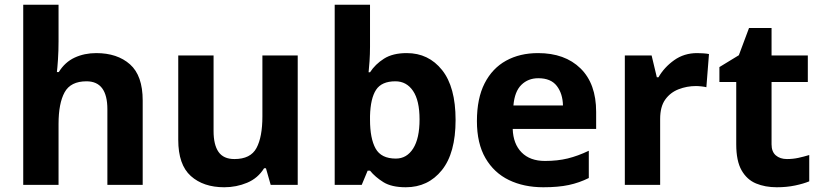

<svg xmlns="http://www.w3.org/2000/svg" viewBox="-20 -780 3466 810"><path d="M227 -605Q227 -565 224.5 -528Q222 -491 220 -476H228Q254 -518 295 -537Q336 -556 386 -556Q475 -556 528.5 -508.5Q582 -461 582 -356V0H433V-319Q433 -437 345 -437Q278 -437 252.5 -390.5Q227 -344 227 -257V0H78V-760H227Z M1236 -546V0H1122L1102 -70H1094Q1068 -28 1022.5 -9Q977 10 926 10Q838 10 785 -37.5Q732 -85 732 -190V-546H881V-227Q881 -169 902 -139Q923 -109 969 -109Q1037 -109 1062 -155.5Q1087 -202 1087 -289V-546Z M1541 -583Q1541 -552 1539 -522Q1537 -492 1535 -475H1541Q1563 -509 1600 -532.5Q1637 -556 1696 -556Q1788 -556 1845 -484.5Q1902 -413 1902 -274Q1902 -134 1844 -62Q1786 10 1692 10Q1632 10 1597.5 -11.5Q1563 -33 1541 -60H1531L1506 0H1392V-760H1541ZM1648 -437Q1590 -437 1566.5 -401Q1543 -365 1541 -291V-275Q1541 -196 1564.5 -153.5Q1588 -111 1650 -111Q1696 -111 1723 -153.5Q1750 -196 1750 -276Q1750 -356 1722.5 -396.5Q1695 -437 1648 -437Z M2250 -556Q2363 -556 2429 -491.5Q2495 -427 2495 -308V-236H2143Q2145 -173 2180.5 -137Q2216 -101 2279 -101Q2332 -101 2375 -111.5Q2418 -122 2464 -144V-29Q2424 -9 2379.5 0.5Q2335 10 2272 10Q2190 10 2127 -20.5Q2064 -51 2028 -113Q1992 -175 1992 -269Q1992 -365 2024.5 -428.5Q2057 -492 2115 -524Q2173 -556 2250 -556ZM2251 -450Q2208 -450 2179.5 -422Q2151 -394 2146 -335H2355Q2354 -385 2329 -417.5Q2304 -450 2251 -450Z M2921 -556Q2932 -556 2947 -555Q2962 -554 2971 -552L2960 -412Q2953 -414 2939.5 -415.5Q2926 -417 2916 -417Q2878 -417 2843 -403.5Q2808 -390 2786.5 -360Q2765 -330 2765 -278V0H2616V-546H2729L2751 -454H2758Q2782 -496 2824 -526Q2866 -556 2921 -556Z M3300 -109Q3325 -109 3348 -114Q3371 -119 3394 -126V-15Q3370 -5 3334.5 2.5Q3299 10 3257 10Q3208 10 3169.5 -6Q3131 -22 3108.5 -61.5Q3086 -101 3086 -171V-434H3015V-497L3097 -547L3140 -662H3235V-546H3388V-434H3235V-171Q3235 -140 3253 -124.5Q3271 -109 3300 -109Z"/></svg>

Font: Noto Sans Balinese
Style: Bold
Weight: 700
Designer: Aditya Bayu, David Williams
Foundry: David Williams
Version: Version 2.005; ttfautohint (v1.8.4.7-5d5b)